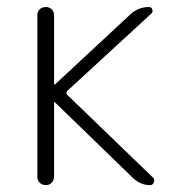

<svg xmlns="http://www.w3.org/2000/svg" viewBox="-20 -540 540 560"><path d="M114.3 0Q103.5 0 96.2 -6.8Q88.9 -13.7 88.9 -24.4V-496.1Q88.9 -505.9 95.7 -512.7Q102.5 -519.5 114.3 -519.5Q124 -519.5 130.9 -512.7Q137.7 -505.9 137.7 -496.1V-294.9Q137.7 -293.9 138.7 -293.9H140.6L362.3 -500Q384.8 -519.5 414.1 -519.5Q421.9 -519.5 424.3 -512.2Q426.8 -504.9 420.9 -500L176.8 -275.4Q170.9 -269.5 176.8 -262.7L426.8 -21.5Q431.6 -16.6 428.7 -8.3Q425.8 0 418 0Q389.6 0 367.2 -21.5L140.6 -241.2Q139.6 -242.2 138.7 -242.2Q137.7 -242.2 137.7 -241.2V-24.4Q137.7 -14.6 130.9 -7.3Q124 0 114.3 0Z"/></svg>

Font: Rounded-X Mgen+ 1mn light
Style: Regular
Weight: 200
Designer: [Source Han Sans]
Ryoko NISHIZUKA  (kana & ideographs); Paul D. Hunt (Latin, Greek & Cyrillic); Wenlong ZHANG  (bopomofo
Version: Version 1.059.20150602